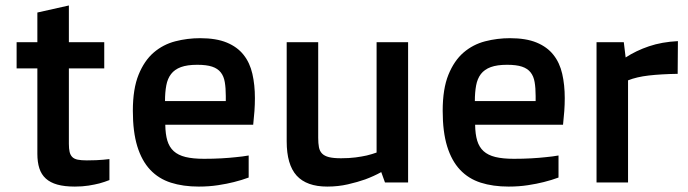

<svg xmlns="http://www.w3.org/2000/svg" viewBox="-20 -670 2528 705"><path d="M117.2 -418.9H41V-515.1H117.2V-624L232.9 -649.9V-515.1H362.8V-418.9H232.9V-142.1Q232.9 -124 235.6 -112.3Q238.3 -100.6 245.4 -93.5Q252.4 -86.4 265.4 -83.7Q278.3 -81.1 298.8 -81.1Q317.9 -81.1 333.3 -81.8Q348.6 -82.5 359.4 -83.5Q372.1 -84.5 381.8 -85.9V-8.8Q364.7 -2 345.2 3.4Q328.1 7.8 305.2 11.5Q282.2 15.1 254.9 15.1Q216.8 15.1 190.7 7.8Q164.6 0.5 148.2 -14.4Q131.8 -29.3 124.5 -52Q117.2 -74.7 117.2 -105Z M467.8 -263.2Q467.8 -343.8 488.8 -395.5Q509.8 -447.3 544.4 -477.1Q579.1 -506.8 623.5 -518.3Q668 -529.8 714.8 -529.8Q773.9 -529.8 812.7 -513.7Q851.6 -497.6 874.5 -468.5Q897.5 -439.5 906.7 -398.9Q916 -358.4 916 -309.6Q916 -286.6 914.3 -262.2Q912.6 -237.8 909.7 -211.9H586.9Q587.4 -177.2 594.5 -153.6Q601.6 -129.9 617.9 -115Q634.3 -100.1 661.4 -93.5Q688.5 -86.9 729 -86.9Q763.2 -86.9 793 -88.6Q822.8 -90.3 845.2 -92.8Q871.6 -95.2 893.1 -99.1V-18.1Q868.2 -8.8 838.9 -1.5Q814 4.9 780.8 10Q747.6 15.1 710 15.1Q652.3 15.1 607.4 0.7Q562.5 -13.7 531.5 -46.6Q500.5 -79.6 484.1 -132.8Q467.8 -186 467.8 -263.2ZM809.1 -298.8V-317.4Q809.1 -346.7 805.4 -368.4Q801.8 -390.1 790.5 -404.3Q779.3 -418.5 758.8 -425.3Q738.3 -432.1 704.1 -432.1Q667.5 -432.1 644.3 -423.6Q621.1 -415 608.2 -398.2Q595.2 -381.3 590.6 -356.4Q585.9 -331.5 585.9 -298.8Z M1032.7 -515.1H1148.4V-164.1Q1148.4 -143.6 1151.1 -129.4Q1153.8 -115.2 1162.6 -106.2Q1171.4 -97.2 1188 -93Q1204.6 -88.9 1232.4 -88.9Q1261.7 -88.9 1285.6 -92Q1309.6 -95.2 1326.7 -99.1Q1346.7 -104 1362.8 -109.9V-515.1H1478.5V0H1393.6L1379.9 -38.1Q1352.5 -22.9 1320.8 -11.2Q1293.5 -1.5 1257.6 6.8Q1221.7 15.1 1181.6 15.1Q1106 15.1 1069.3 -25.1Q1032.7 -65.4 1032.7 -150.9Z M1605.5 -263.2Q1605.5 -343.8 1626.5 -395.5Q1647.5 -447.3 1682.1 -477.1Q1716.8 -506.8 1761.2 -518.3Q1805.7 -529.8 1852.5 -529.8Q1911.6 -529.8 1950.4 -513.7Q1989.3 -497.6 2012.2 -468.5Q2035.2 -439.5 2044.4 -398.9Q2053.7 -358.4 2053.7 -309.6Q2053.7 -286.6 2052 -262.2Q2050.3 -237.8 2047.4 -211.9H1724.6Q1725.1 -177.2 1732.2 -153.6Q1739.3 -129.9 1755.6 -115Q1772 -100.1 1799.1 -93.5Q1826.2 -86.9 1866.7 -86.9Q1900.9 -86.9 1930.7 -88.6Q1960.4 -90.3 1982.9 -92.8Q2009.3 -95.2 2030.8 -99.1V-18.1Q2005.9 -8.8 1976.6 -1.5Q1951.7 4.9 1918.5 10Q1885.3 15.1 1847.7 15.1Q1790 15.1 1745.1 0.7Q1700.2 -13.7 1669.2 -46.6Q1638.2 -79.6 1621.8 -132.8Q1605.5 -186 1605.5 -263.2ZM1946.8 -298.8V-317.4Q1946.8 -346.7 1943.1 -368.4Q1939.5 -390.1 1928.2 -404.3Q1917 -418.5 1896.5 -425.3Q1876 -432.1 1841.8 -432.1Q1805.2 -432.1 1782 -423.6Q1758.8 -415 1745.8 -398.2Q1732.9 -381.3 1728.3 -356.4Q1723.6 -331.5 1723.6 -298.8Z M2170.4 -515.1H2270.5L2277.3 -459Q2315.4 -483.9 2362.8 -500Q2410.2 -516.1 2469.2 -519L2468.3 -398.9Q2407.2 -397.9 2362.5 -392.8Q2317.9 -387.7 2286.1 -375V0H2170.4Z"/></svg>

Font: Doppio One
Style: Regular
Weight: 400
Designer: Szymon Celej
Foundry: Szymon Celej
Version: Version 1.002